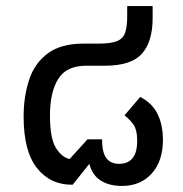

<svg xmlns="http://www.w3.org/2000/svg" viewBox="-20 -604 605 634"><path d="M383 10Q341 10 313 -7.5Q285 -25 275 -63L220 6Q147 7 102.5 -48.5Q58 -104 58 -219Q58 -285 76 -340Q94 -395 137.5 -427.5Q181 -460 255 -460H305Q346 -460 366 -468Q386 -476 393 -495.5Q400 -515 400 -550V-584H484V-544Q484 -466 448.5 -426.5Q413 -387 326 -387H265Q199 -387 172 -343Q145 -299 145 -223Q145 -146 165 -115Q185 -84 210 -79L269 -144H317Q317 -101 331 -82Q345 -63 373 -63Q433 -63 433 -139Q433 -177 419 -195Q405 -213 391 -223L443 -284Q482 -264 500 -228Q518 -192 518 -142Q518 -72 481 -31Q444 10 383 10Z"/></svg>

Font: TSCustom
Style: Regular
Weight: 400
Designer: Monotype Design Team
Foundry: Monotype Imaging Inc.
Version: Version 2.004; ttfautohint (v1.8.3) -l 8 -r 50 -G 200 -x 14 